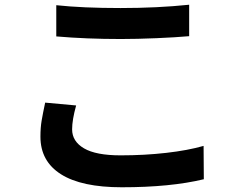

<svg xmlns="http://www.w3.org/2000/svg" viewBox="-20 -749 1040 812"><path d="M218 -727Q329 -715 490 -715Q645 -715 780 -729V-596Q724 -591 641.5 -587.5Q559 -584 491 -584Q345 -584 218 -595ZM302 -303Q285 -242 285 -202Q285 -151 335.5 -121.5Q386 -92 490 -92Q591 -92 683 -102.5Q775 -113 841 -132L842 9Q701 43 495 43Q325 43 238 -12Q151 -67 151 -171Q151 -209 156 -238.5Q161 -268 171 -315Z"/></svg>

Font: Sinter Bold
Style: Regular
Weight: 700
Foundry: Adobe & rsms
Version: Version 1.000